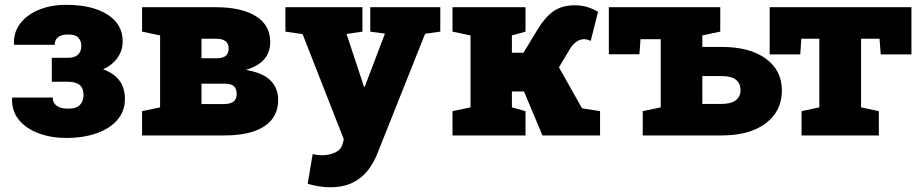

<svg xmlns="http://www.w3.org/2000/svg" viewBox="-20 -558 3795 791"><path d="M252.4 10.3Q190.9 10.3 139.4 -8.8Q87.9 -27.8 57.9 -64.2Q27.8 -100.6 29.8 -153.3L30.3 -156.2H197.3Q197.3 -142.1 204.3 -131.8Q211.4 -121.6 225.6 -116Q239.7 -110.4 260.3 -110.4Q295.9 -110.4 310.1 -126.5Q324.2 -142.6 324.2 -167Q324.2 -194.3 308.3 -207.8Q292.5 -221.2 259.8 -221.2H193.4V-319.8H259.8Q287.1 -319.8 301 -332.5Q314.9 -345.2 314.9 -369.1Q314.9 -388.2 303.5 -402.1Q292 -416 260.3 -416Q243.7 -416 231.4 -411.4Q219.2 -406.7 212.4 -397.5Q205.6 -388.2 205.6 -373.5H38.6L37.6 -376.5Q35.6 -425.3 63.5 -461.4Q91.3 -497.6 140.6 -517.8Q189.9 -538.1 252.4 -538.1Q359.4 -538.1 422.4 -498.3Q485.4 -458.5 485.4 -388.2Q485.4 -349.6 463.9 -319.6Q442.4 -289.6 404.8 -272.5Q494.6 -240.2 494.6 -150.4Q494.6 -100.6 464.1 -64.7Q433.6 -28.8 378.9 -9.3Q324.2 10.3 252.4 10.3Z M565.4 0V-100.1L639.6 -115.7V-412.1L565.4 -427.7V-528.3H639.6H868.2Q974.6 -528.3 1033.9 -491.5Q1093.3 -454.6 1093.3 -384.8Q1093.3 -343.8 1069.3 -314.9Q1045.4 -286.1 993.2 -270Q1064.5 -257.8 1095.2 -225.8Q1126 -193.8 1126 -146.5Q1126 -75.2 1068.8 -37.6Q1011.7 0 902.8 0ZM810.1 -129.4H901.9Q929.7 -129.4 942.4 -139.6Q955.1 -149.9 955.1 -171.4Q955.1 -191.4 944.1 -202.4Q933.1 -213.4 902.8 -213.4H810.1ZM810.1 -317.9H874Q900.9 -318.8 911.4 -329.1Q921.9 -339.4 921.9 -358.9Q921.9 -398.4 869.6 -398.4H810.1Z M1339.4 213.4Q1316.9 213.4 1294.2 209.7Q1271.5 206.1 1247.6 199.2L1268.1 76.7Q1277.8 79.1 1286.9 80.3Q1295.9 81.5 1305.7 81.5Q1336.9 81.5 1361.1 70.1Q1385.3 58.6 1391.6 34.7L1396.5 16.1L1226.6 -417.5L1155.8 -427.7V-528.3H1473.1V-427.7L1407.7 -418L1478.5 -204.1L1479.5 -200.2H1482.4L1565.9 -419.4L1505.4 -427.7V-528.3H1793.9V-427.7L1731.4 -418.9L1533.7 77.1Q1519.5 112.8 1495.6 143.8Q1471.7 174.8 1433.6 194.1Q1395.5 213.4 1339.4 213.4Z M1844.2 0V-100.1L1918.5 -115.7V-412.1L1844.2 -427.7V-528.3H2145V-427.7L2088.9 -412.1V-340.8H2136.7L2196.3 -439Q2226.1 -487.8 2260.7 -512Q2295.4 -536.1 2347.2 -536.1Q2377.4 -536.1 2400.9 -528.6Q2424.3 -521 2443.8 -509.3L2413.6 -389.6Q2404.8 -393.6 2398.4 -395Q2392.1 -396.5 2386.2 -396.5Q2370.6 -396.5 2356 -386.7Q2341.3 -377 2330.1 -359.9L2282.7 -280.8L2377.9 -111.8L2452.1 -100.1V0H2214.8L2138.7 -181.2H2088.9V-115.7L2145 -100.1V0Z M2627.9 0V-100.1L2702.1 -115.7V-396.5H2618.7L2614.3 -334.5H2488.3V-528.3H2947.3V-427.7L2873.5 -412.1V-364.7H2952.6Q3068.8 -364.7 3135 -316.4Q3201.2 -268.1 3201.2 -185.5Q3201.2 -100.1 3134.8 -50Q3068.4 0 2952.6 0ZM2873.5 -129.9H2952.6Q2991.7 -129.9 3011.2 -144.8Q3030.8 -159.7 3030.8 -186Q3030.8 -214.8 3011.7 -229.7Q2992.7 -244.6 2952.6 -244.6H2873.5Z M3282.2 0V-100.1L3355.5 -115.7V-398.4H3281.2L3276.9 -334H3150.9V-528.3H3734.9V-334H3608.4L3603.5 -398.4H3527.3V-115.7L3600.6 -100.1V0Z"/></svg>

Font: Roboto Slab LO Black
Style: Regular
Weight: 900
Designer: Google
Version: Version 2.000